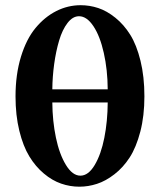

<svg xmlns="http://www.w3.org/2000/svg" viewBox="-20 -701 609 731"><path d="M390.1 -311C389.8 -263.2 385.5 -218.3 377.2 -176.3C368.9 -134.3 356.7 -99.8 340.6 -72.8C324.5 -45.7 306.3 -32.2 286.1 -32.2C266 -32.2 247.6 -45.8 231 -73C214.4 -100.2 201.7 -134.8 192.9 -177C184.1 -219.2 179.5 -263.8 179.2 -311ZM280.8 -639.2C300.6 -639.2 318.9 -626.5 335.7 -601.3C352.5 -576.1 365.6 -542.2 375.2 -499.5C384.8 -456.9 389.8 -410.6 390.1 -360.8H179.2C179.5 -393.1 181.9 -425.2 186.3 -457.3C190.7 -489.3 196.9 -519.1 205.1 -546.6C213.2 -574.1 223.9 -596.4 237.1 -613.5C250.2 -630.6 264.8 -639.2 280.8 -639.2ZM39.1 -334C39.1 -286.1 43.9 -242.6 53.5 -203.4C63.1 -164.1 75.8 -131.6 91.6 -105.7C107.3 -79.8 125.8 -58 147 -40.3C168.1 -22.5 190 -9.8 212.6 -2C235.3 5.9 258.5 9.8 282.2 9.8C304.7 9.8 327 6.2 349.1 -1C371.3 -8.1 393.4 -20.3 415.5 -37.4C437.7 -54.4 457 -75.8 473.6 -101.3C490.2 -126.9 503.7 -159.7 514.2 -199.7C524.6 -239.7 529.8 -284.5 529.8 -334C529.8 -384.1 524.8 -429.4 514.9 -469.7C505 -510.1 491.9 -543.1 475.8 -568.8C459.7 -594.6 440.8 -616.1 419.2 -633.5C397.5 -651 375.8 -663.2 354 -670.4C332.2 -677.6 309.9 -681.2 287.1 -681.2C254.6 -681.2 223.6 -673.7 194.3 -658.9C165 -644.1 138.8 -622.7 115.5 -594.7C92.2 -566.7 73.6 -530.2 59.8 -485.1C46 -440 39.1 -389.6 39.1 -334Z"/></svg>

Font: Linux Biolinum G
Style: Bold
Weight: 700
Designer: Philipp H. Poll
Foundry: Philipp H. Poll
Version: Version 1.1.0